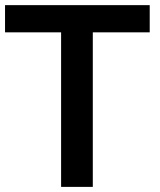

<svg xmlns="http://www.w3.org/2000/svg" viewBox="-29 -731 626 751"><path d="M334 0V-604.5H556.6V-710.9H-9.3V-604.5H210V0Z"/></svg>

Font: Ride
Style: Bold
Weight: 700
Version: Version 3.000